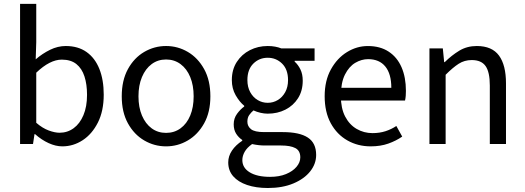

<svg xmlns="http://www.w3.org/2000/svg" viewBox="-20 -732 2668 976"><path d="M296.8 12Q263.2 12 227.1 -4.5Q191 -21 158.2 -50.2H155.4L147.8 0H82V-712.4H164.3V-517.6L161.5 -430.4Q195.1 -459.5 234.4 -478.8Q273.7 -498.1 314.2 -498.1Q377 -498.1 420.1 -467.5Q463.1 -437 485.2 -381.4Q507.3 -325.9 507.3 -250.8Q507.3 -167.9 477.7 -109.2Q448 -50.4 400.2 -19.2Q352.3 12 296.8 12ZM282.6 -57.2Q322.8 -57.2 354.4 -80.3Q385.9 -103.3 404.1 -146.5Q422.4 -189.7 422.4 -249.7Q422.4 -303.3 409.3 -343.7Q396.2 -384 368.1 -406.5Q340 -428.9 294.2 -428.9Q263.8 -428.9 231.4 -412.3Q199 -395.8 164.3 -362.5V-107.8Q196.3 -80.2 227.7 -68.7Q259 -57.2 282.6 -57.2Z M824.2 12Q764.6 12 713.1 -18.1Q661.7 -48.1 630.3 -105Q598.9 -161.9 598.9 -242.4Q598.9 -323.5 630.3 -380.8Q661.7 -438 713.1 -468Q764.6 -498.1 824.2 -498.1Q883.7 -498.1 934.9 -468Q986 -438 1017.7 -380.8Q1049.4 -323.5 1049.4 -242.4Q1049.4 -161.9 1017.7 -105Q986 -48.1 934.9 -18.1Q883.7 12 824.2 12ZM824.2 -56.5Q866 -56.5 897.8 -79.7Q929.6 -102.9 947 -144.8Q964.4 -186.7 964.4 -242.4Q964.4 -298.1 947 -340.3Q929.6 -382.6 897.8 -406.1Q866 -429.6 824.2 -429.6Q782.4 -429.6 750.9 -406.1Q719.4 -382.6 701.6 -340.3Q683.9 -298.1 683.9 -242.4Q683.9 -186.7 701.6 -144.8Q719.4 -102.9 750.9 -79.7Q782.4 -56.5 824.2 -56.5Z M1341.3 223.7Q1281.8 223.7 1236.3 208.4Q1190.8 193 1165.5 164.1Q1140.2 135.2 1140.2 93.4Q1140.2 61.7 1159.1 33.5Q1178.1 5.3 1211.4 -16.5V-20.5Q1193.1 -32.6 1180.5 -52.2Q1168 -71.7 1168 -100.2Q1168 -130.6 1185.4 -154.1Q1202.8 -177.5 1221.4 -190.4V-194.4Q1197.6 -213.7 1178 -247.8Q1158.5 -281.9 1158.5 -324.9Q1158.5 -378.1 1183.6 -417Q1208.7 -455.9 1250.2 -477Q1291.6 -498.1 1340.9 -498.1Q1361.3 -498.1 1378.9 -494.8Q1396.6 -491.5 1409.5 -486.1H1579.1V-422.8H1477.8V-418.8Q1495.5 -403 1507.2 -379Q1518.9 -355 1518.9 -322Q1518.9 -270.3 1495 -232.7Q1471.2 -195.2 1430.9 -174.7Q1390.6 -154.2 1340.9 -154.2Q1323.2 -154.2 1304.3 -158.6Q1285.5 -162.9 1268.5 -170.7Q1255.8 -159.9 1246.6 -146.8Q1237.5 -133.7 1237.5 -113.2Q1237.5 -90.3 1255.9 -75.4Q1274.3 -60.5 1322.7 -60.5H1417.3Q1502.4 -60.5 1544.7 -32.8Q1587.1 -5.2 1587.1 55.6Q1587.1 100.8 1557 138.9Q1526.8 177.1 1471.6 200.4Q1416.4 223.7 1341.3 223.7ZM1340.9 -209.4Q1368.9 -209.4 1392.3 -223.6Q1415.6 -237.7 1429.9 -263.6Q1444.2 -289.6 1444.2 -324.9Q1444.2 -378.9 1414 -408.7Q1383.8 -438.4 1340.9 -438.4Q1297.9 -438.4 1267.8 -408.7Q1237.6 -378.9 1237.6 -324.9Q1237.6 -289.6 1251.9 -263.6Q1266.1 -237.7 1289.5 -223.6Q1312.9 -209.4 1340.9 -209.4ZM1352.9 167Q1399.2 167 1433.5 153Q1467.9 138.9 1487.2 116.1Q1506.5 93.3 1506.5 67.9Q1506.5 34 1481.4 20.8Q1456.3 7.6 1408.5 7.6H1324.7Q1311.1 7.6 1294.6 5.8Q1278.2 3.9 1261.5 0.3Q1235.4 18.8 1223.7 39.7Q1211.9 60.7 1211.9 81.8Q1211.9 121 1249.5 144Q1287.1 167 1352.9 167Z M1864.4 12Q1798.8 12 1745.7 -18.3Q1692.5 -48.6 1661.4 -105.5Q1630.4 -162.5 1630.4 -242.9Q1630.4 -322.1 1662.1 -379.2Q1693.7 -436.4 1743.8 -467.2Q1793.8 -498 1849.9 -498Q1912.3 -498 1955.5 -469.7Q1998.8 -441.5 2021.1 -390.3Q2043.4 -339.2 2043.4 -270Q2043.4 -257.5 2042.5 -245.2Q2041.6 -232.9 2038.9 -220.8H1689.3V-285.6H1969.2Q1969.2 -356.4 1938.7 -393.9Q1908.1 -431.3 1851.1 -431.3Q1817.7 -431.3 1786 -412.7Q1754.3 -394 1733.5 -352.8Q1712.7 -311.5 1712.7 -243.7Q1712.7 -181.8 1734.4 -139.9Q1756.2 -98 1793.1 -76.6Q1829.9 -55.3 1873.7 -55.3Q1909.2 -55.3 1939.4 -65Q1969.7 -74.8 1994.7 -91.6L2024.6 -37.7Q1993.3 -16 1953.7 -2Q1914.1 12 1864.4 12Z M2163 0V-486.1H2231L2237.9 -416H2240.6Q2275.7 -450.7 2314.8 -474.4Q2354 -498.1 2403.7 -498.1Q2481 -498.1 2516.6 -449.5Q2552.1 -401 2552.1 -308V0H2469.9V-297.4Q2469.9 -365.6 2448.4 -396.1Q2426.9 -426.7 2378.2 -426.7Q2340.9 -426.7 2311.6 -407.8Q2282.3 -389 2245.3 -352V0Z"/></svg>

Font: SourceSans3VF
Style: Regular
Weight: 200
Designer: Paul D. Hunt
Foundry: Adobe
Version: Version 3.052;hotconv 1.1.0;makeotfexe 2.6.0